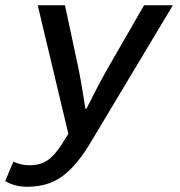

<svg xmlns="http://www.w3.org/2000/svg" viewBox="-66 -511 686 733"><path d="M38 202Q13 202 -9 196Q-31 190 -46 180L-15 106Q-3 112 13 116Q29 120 45 120Q88 120 115.5 101Q143 82 171 38L195 0L78 -491H182L234 -248Q241 -213 248 -170.5Q255 -128 260 -96H264Q280 -128 302 -170.5Q324 -213 344 -248L484 -491H594L280 33Q229 119 174 160.5Q119 202 38 202Z"/></svg>

Font: Source Code Pro Semibold
Style: Italic
Weight: 600
Italic angle: -11°
Monospace: yes
Designer: Paul D. Hunt, Teo Tuominen
Foundry: Adobe Systems Incorporated
Version: Version 1.050;PS 1.000;hotconv 16.6.51;makeotf.lib2.5.65220